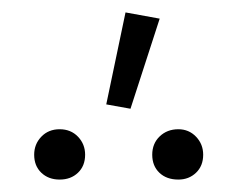

<svg xmlns="http://www.w3.org/2000/svg" viewBox="-20 -785 382 309"><path d="M151 -617 182 -765 237 -755 190 -610ZM35 -536Q35 -553 46.5 -565Q58 -577 76 -577Q94 -577 105.5 -565Q117 -553 117 -536Q117 -518 105.5 -507Q94 -496 76 -496Q58 -496 46.5 -507Q35 -518 35 -536ZM225 -536Q225 -554 237 -565.5Q249 -577 267 -577Q284 -577 295.5 -565Q307 -553 307 -536Q307 -518 295.5 -507Q284 -496 267 -496Q248 -496 236.5 -507Q225 -518 225 -536Z"/></svg>

Font: Ysabeau Semilight
Style: Regular
Weight: 300
Designer: Christian Thalmann (Catharsis Fonts)
Version: Version 0.003